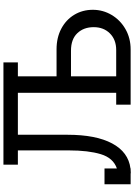

<svg xmlns="http://www.w3.org/2000/svg" viewBox="148 -928 781 1117"><g transform="rotate(-90 538.5 -369.5)"><path d="M1040 -220Q1040 -161 1010 -110.5Q980 -60 927.5 -30Q875 0 809 0H488V-84H557V-656H313V-367Q313 -202 262.5 -107.5Q212 -13 117 -1V0H110Q103 1 89 1V0H25V-152H117V-80Q178 -101 200 -173.5Q222 -246 222 -359V-656H139V-740H734V-656H653V-431H810Q878 -431 930 -403.5Q982 -376 1011 -328Q1040 -280 1040 -220ZM939 -215Q939 -273 904 -310Q869 -347 802 -347H653V-84H806Q866 -84 902.5 -120.5Q939 -157 939 -215Z"/></g></svg>

Font: Arvo
Style: Regular
Weight: 400
Designer: Anton Koovit (Cyrillic Expansion: Cyreal)
Foundry: Anton Koovit, Yassin Baggar
Version: Version 3.000